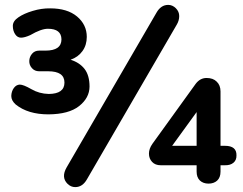

<svg xmlns="http://www.w3.org/2000/svg" viewBox="-20 -743 990 781"><path d="M230 -583Q229.5 -626 174.8 -626Q147.5 -626 103 -600.1Q80.1 -589.8 65.4 -589.8Q50.8 -589.8 41.5 -604Q32.2 -618.2 32.2 -637.7Q32.2 -657.2 54.7 -672.4Q77.1 -688 113.3 -698.7Q148.9 -709.5 184.1 -709Q253.9 -709 293.5 -675.8Q333 -642.6 333 -592.8Q333 -559.6 315.4 -535.2Q297.9 -510.7 267.1 -500Q303.2 -488.8 323.7 -462.9Q344.2 -436.5 344.2 -390.6Q343.8 -344.7 301.8 -311.5Q259.8 -278.3 176.8 -277.8Q93.8 -277.8 43.9 -317.9Q25.9 -334 25.9 -352.5Q26.4 -371.1 36.1 -384.8Q45.9 -398.4 60.5 -398.9Q75.2 -398.9 107.4 -380.4Q139.2 -361.8 178.2 -360.8Q242.2 -361.3 242.2 -407.2Q242.2 -453.1 175.8 -453.1H139.2Q121.1 -453.1 109.9 -465.8Q98.6 -478.5 99.1 -495.1Q99.6 -511.7 110.4 -524.4Q121.1 -537.1 139.2 -537.1H165Q230 -537.1 230 -583ZM286.1 18.1Q268.1 18.1 254.4 4.4Q228 -22 251 -62L616.2 -690.9Q634.3 -723.1 664.1 -723.1Q681.6 -723.1 695.3 -709.5Q709 -695.8 709 -677.7Q709 -659.7 699.2 -643.1L334 -14.2Q315.9 18.1 286.1 18.1ZM779.8 -149.9V-287.1L680.2 -149.9ZM895 -149.9Q942.9 -149.9 941.9 -110.8Q942.4 -91.8 929.7 -81.1Q917 -70.3 895 -70.8H877V-44.9Q877 -21 863.3 -8.3Q849.6 3.9 828.1 3.9Q806.6 3.9 793 -8.8Q779.8 -21.5 779.8 -44.9V-70.8H633.8Q611.3 -70.8 598.6 -84.5Q585.9 -98.1 585.9 -118.2Q585.9 -138.2 600.1 -158.2L775.9 -401.9Q793.9 -425.8 820.3 -425.8Q846.7 -425.8 861.3 -411.1Q877 -396.5 877 -371.1V-149.9Z"/></svg>

Font: Nunito-Bold
Style: Bold
Weight: 700
Designer: Vernon Adams
Foundry: newtypography
Version: Version 3.000